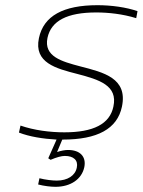

<svg xmlns="http://www.w3.org/2000/svg" viewBox="-20 -529 550 740"><path d="M278 -244C362 -222 435 -200 417 -118C403 -51 340 -19 228 -19C172 -19 111 -27 59 -45L53 -18C94 -2 146 6 198 9L166 81L175 87C198 77 217 72 230 72C264 72 282 89 276 117C270 148 240 167 199 167C182 167 155 164 132 158L127 182C150 188 176 191 194 191C252 191 295 162 305 115C313 75 289 49 242 49C231 49 214 52 200 57L220 9H222C355 9 432 -32 450 -118C473 -228 379 -250 290 -273C218 -292 148 -311 163 -383C177 -449 239 -481 351 -481C398 -481 453 -475 505 -459L510 -486C467 -501 409 -509 356 -509C224 -509 148 -468 130 -382C110 -287 196 -265 278 -244Z"/></svg>

Font: LT Wave Text Thin Italic
Style: Regular
Weight: 100
Designer: Daniel Lyons
Version: Version 2.5 (Glyphs App)